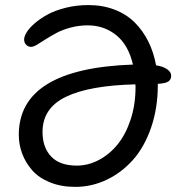

<svg xmlns="http://www.w3.org/2000/svg" viewBox="-20 -728 719 758"><path d="M276.9 9.8Q221.2 9.8 177.2 -8.1Q133.3 -25.9 107.2 -55.7Q81.1 -85.4 67.6 -121.3Q54.2 -157.2 54.2 -195.8Q54.2 -457.5 504.9 -473.1Q486.8 -550.8 438.7 -589.4Q390.6 -627.9 326.2 -627.9Q291.5 -627.9 258.8 -619.1Q226.1 -610.4 202.9 -597.9Q179.7 -585.4 160.4 -573Q141.1 -560.5 126.5 -551.8Q111.8 -543 103 -543Q90.8 -543 83 -551.5Q75.2 -560.1 75.2 -571.8Q75.2 -584 85.4 -600.8Q95.7 -617.7 117.7 -636.5Q139.6 -655.3 168.7 -671.1Q197.8 -687 240 -697.5Q282.2 -708 329.1 -708Q385.7 -708 432.9 -689.7Q480 -671.4 512.5 -638.7Q544.9 -606 565.9 -563.5Q586.9 -521 596.2 -470.2Q624 -465.8 639.9 -454.6Q655.8 -443.4 655.8 -429.2Q655.8 -414.1 645 -406.5Q634.3 -398.9 603 -397V-392.1Q603 -300.8 576.4 -223.9Q549.8 -147 504.6 -96.4Q459.5 -45.9 400.6 -18.1Q341.8 9.8 276.9 9.8ZM147.9 -207Q147.9 -146 181.9 -110.1Q215.8 -74.2 283.2 -74.2Q328.6 -74.2 370.8 -96.7Q413.1 -119.1 445.1 -158.9Q477.1 -198.7 496.1 -257.3Q515.1 -315.9 515.1 -383.8Q515.1 -392.1 514.2 -395Q333 -390.6 240.5 -345.9Q147.9 -301.3 147.9 -207Z"/></svg>

Font: Shantell Sans Normal
Style: Regular
Weight: 400
Designer: Stephen Nixon, Anya Danilova, Shantell Martin
Foundry: Arrow Type
Version: Version 1.006;[559af2be0]